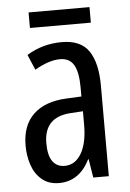

<svg xmlns="http://www.w3.org/2000/svg" viewBox="-51 -714 518 763"><g transform="rotate(-5 208.0 -333.0)"><path d="M213 -547Q289 -547 321 -499Q353 -451 353 -362V0H291L279 -74H277Q235 10 154 10Q113 10 86 -12.5Q59 -35 46.5 -71.5Q34 -108 34 -150Q34 -230 80 -274Q126 -318 211 -322L272 -325V-360Q272 -422 255 -451Q238 -480 200 -480Q156 -480 99 -447L73 -508Q136 -547 213 -547ZM225 -263Q117 -257 117 -152Q117 -103 134 -79.5Q151 -56 182 -56Q224 -56 248.5 -97.5Q273 -139 273 -212V-266ZM335 -676V-614H92V-676Z"/></g></svg>

Font: Noto Sans Kannada ExtraCondensed
Style: Regular
Weight: 400
Width: 2
Designer: Jelle Bosma - Monotype Design Team
Foundry: Monotype Imaging Inc.
Version: Version 2.005; ttfautohint (v1.8.4.7-5d5b)